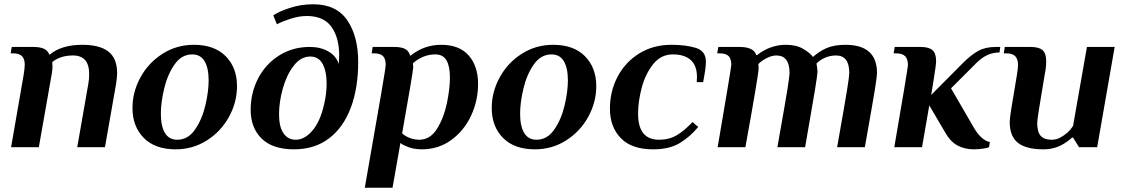

<svg xmlns="http://www.w3.org/2000/svg" viewBox="-20 -690 5273 900"><path d="M91 -340Q96 -372 96 -387Q96 -413 83.5 -426.5Q71 -440 40 -440H30L35 -470H134Q168 -470 186 -461.5Q204 -453 212 -433Q267 -480 366 -480Q448 -480 488.5 -448Q529 -416 529 -348Q529 -328 524 -296L472 0H342L394 -297Q398 -317 398 -343Q398 -430 322 -430Q291 -430 266 -421.5Q241 -413 225 -399Q226 -392 226 -379Q226 -361 223 -346L162 0H32Z M601 -184Q601 -259 638.5 -327.5Q676 -396 742 -438Q808 -480 889 -480Q985 -480 1038 -426.5Q1091 -373 1091 -286Q1091 -211 1053.5 -142.5Q1016 -74 950 -32Q884 10 803 10Q707 10 654 -43.5Q601 -97 601 -184ZM958 -313Q958 -371 939 -403Q920 -435 881 -435Q831 -435 798 -387.5Q765 -340 749.5 -274.5Q734 -209 734 -157Q734 -99 753 -67Q772 -35 811 -35Q861 -35 894 -82.5Q927 -130 942.5 -195.5Q958 -261 958 -313Z M1155 -175Q1155 -255 1190 -322.5Q1225 -390 1288.5 -430Q1352 -470 1432 -470Q1482 -470 1519 -449Q1556 -428 1568 -390Q1570 -416 1570 -429Q1570 -514 1533.5 -564.5Q1497 -615 1418 -615Q1381 -615 1340 -601.5Q1299 -588 1278 -576L1261 -618Q1287 -636 1339 -653Q1391 -670 1448 -670Q1556 -670 1607.5 -595.5Q1659 -521 1659 -399Q1659 -278 1624.5 -185.5Q1590 -93 1522.5 -41.5Q1455 10 1358 10Q1258 10 1206.5 -40.5Q1155 -91 1155 -175ZM1505 -229Q1511 -265 1511 -300Q1511 -355 1492.5 -390Q1474 -425 1434 -425Q1390 -425 1356.5 -381.5Q1323 -338 1305.5 -274.5Q1288 -211 1288 -155Q1288 -95 1309 -65Q1330 -35 1366 -35Q1411 -35 1449.5 -84Q1488 -133 1505 -229Z M1788 -386Q1788 -414 1775.5 -427Q1763 -440 1732 -440H1722L1727 -470H1826Q1861 -470 1879 -460.5Q1897 -451 1903 -428Q1967 -480 2048 -480Q2133 -480 2177 -430Q2221 -380 2221 -297Q2221 -218 2188 -147.5Q2155 -77 2095 -33.5Q2035 10 1957 10Q1915 10 1883 -5Q1867 -11 1857 -20L1820 190H1690Q1746 -129 1767 -252Q1788 -375 1788 -386ZM2089 -326Q2089 -379 2073 -407Q2057 -435 2020 -435Q1964 -435 1916 -394V-389L1917 -375Q1917 -357 1865 -65Q1874 -56 1886 -50Q1914 -35 1945 -35Q1997 -35 2029 -87Q2061 -139 2075 -207Q2089 -275 2089 -326Z M2285 -184Q2285 -259 2322.5 -327.5Q2360 -396 2426 -438Q2492 -480 2573 -480Q2669 -480 2722 -426.5Q2775 -373 2775 -286Q2775 -211 2737.5 -142.5Q2700 -74 2634 -32Q2568 10 2487 10Q2391 10 2338 -43.5Q2285 -97 2285 -184ZM2642 -313Q2642 -371 2623 -403Q2604 -435 2565 -435Q2515 -435 2482 -387.5Q2449 -340 2433.5 -274.5Q2418 -209 2418 -157Q2418 -99 2437 -67Q2456 -35 2495 -35Q2545 -35 2578 -82.5Q2611 -130 2626.5 -195.5Q2642 -261 2642 -313Z M2839 -180Q2839 -262 2875 -330.5Q2911 -399 2976.5 -439.5Q3042 -480 3127 -480Q3195 -480 3242 -465.5Q3289 -451 3289 -400Q3289 -372 3276 -305H3246Q3247 -313 3247 -329Q3247 -382 3218 -408.5Q3189 -435 3134 -435Q3078 -435 3041.5 -389Q3005 -343 2988 -278.5Q2971 -214 2971 -157Q2971 -35 3069 -35Q3117 -35 3153 -56.5Q3189 -78 3226 -118L3253 -95Q3215 -49 3166.5 -19.5Q3118 10 3041 10Q2941 10 2890 -42.5Q2839 -95 2839 -180Z M3390 -272Q3408 -380 3408 -386Q3408 -414 3395.5 -427Q3383 -440 3352 -440H3342L3347 -470H3446Q3513 -470 3525 -432H3529Q3591 -480 3663 -480Q3712 -480 3744 -461.5Q3776 -443 3791 -423Q3819 -449 3854.5 -464.5Q3890 -480 3943 -480Q4091 -480 4091 -348Q4091 -333 4081.5 -273.5Q4072 -214 4034 0H3904Q3942 -214 3951.5 -274Q3961 -334 3961 -348Q3961 -430 3899 -430Q3872 -430 3847.5 -419.5Q3823 -409 3807 -392L3809 -383Q3812 -362 3812 -354Q3812 -341 3799.5 -264.5Q3787 -188 3754 0H3624Q3662 -214 3671.5 -274Q3681 -334 3681 -348Q3681 -430 3619 -430Q3598 -430 3573.5 -417.5Q3549 -405 3535 -390V-385Q3535 -383 3535.5 -380Q3536 -377 3536 -370Q3536 -341 3474 0H3344Q3385 -242 3390 -272Z M4410 -70 4336 -196 4302 0H4172L4218 -270Q4236 -379 4236 -385Q4236 -413 4223 -426.5Q4210 -440 4179 -440H4169L4174 -470H4294Q4334 -470 4351 -455Q4368 -440 4368 -403Q4368 -387 4357 -319L4345 -245L4492 -393Q4533 -434 4566.5 -452Q4600 -470 4649 -470H4669L4665 -444Q4635 -444 4608.5 -432Q4582 -420 4556 -394L4438 -276L4540 -100Q4577 -33 4620 -24L4616 0Q4608 4 4586 7Q4564 10 4545 10Q4501 10 4467.5 -8.5Q4434 -27 4410 -70Z M4713 -119Q4713 -133 4720.5 -181Q4728 -229 4747 -340Q4752 -372 4752 -385Q4752 -413 4739 -426.5Q4726 -440 4695 -440H4685L4690 -470H4810Q4850 -470 4867 -455Q4884 -440 4884 -403Q4884 -372 4877 -340Q4858 -227 4850 -176.5Q4842 -126 4842 -114Q4842 -71 4858.5 -53Q4875 -35 4909 -35Q4930 -35 4947 -43.5Q4964 -52 4982 -67Q4997 -80 5010 -100L5075 -470H5205L5123 0H5038L5010 -45H5005Q4991 -31 4968 -17Q4925 10 4871 10Q4790 10 4751.5 -20.5Q4713 -51 4713 -119Z"/></svg>

Font: Philosopher
Style: Bold Italic
Weight: 700
Italic angle: -10°
Designer: Jovanny Lemonad
Foundry: Jovanny Lemonad
Version: Version 2.000